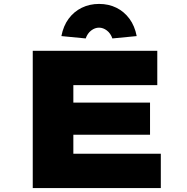

<svg xmlns="http://www.w3.org/2000/svg" viewBox="-20 -959 955 979"><path d="M147 0V-700H782V-525H354V-175H800V0ZM258 -272V-436H745V-272ZM417 -763 293 -775Q303 -827 330 -863.5Q357 -900 397 -919.5Q437 -939 485 -939Q534 -939 573.5 -919.5Q613 -900 640 -863.5Q667 -827 677 -775L553 -763Q544 -789 525 -803.5Q506 -818 485 -818Q464 -818 445 -803.5Q426 -789 417 -763Z"/></svg>

Font: Lexend Tera Black
Style: Regular
Weight: 900
Version: Version 1.007